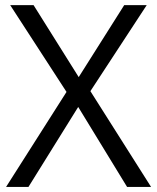

<svg xmlns="http://www.w3.org/2000/svg" viewBox="-20 -734 617 754"><path d="M573.2 0H479L287.1 -314L91.8 0H3.9L241.2 -373L20 -713.9H111.8L289.1 -431.2L467.8 -713.9H556.2L335 -376Z"/></svg>

Font: Shl
Style: Regular
Weight: 400
Foundry: Saber Rastikerdar (saber.rastikerdar@gmail.com)
Version: Version 3.4.0